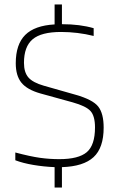

<svg xmlns="http://www.w3.org/2000/svg" viewBox="-20 -746 529 865"><path d="M259 7V99H226V7Q177 5 130 -3Q83 -11 49 -24V-59Q117 -41 160 -35Q203 -29 247 -29Q334 -29 371 -60.5Q408 -92 408 -172Q408 -223 388 -245.5Q368 -268 307 -285L162 -325Q102 -342 76.5 -373.5Q51 -405 51 -461Q51 -546 93.5 -588.5Q136 -631 226 -636V-726H259V-637Q300 -637 335.5 -632.5Q371 -628 402 -619V-584Q366 -593 329 -597.5Q292 -602 255 -602Q166 -602 127 -569Q88 -536 88 -463Q88 -420 108 -397Q128 -374 177 -360L321 -319Q398 -297 422.5 -266Q447 -235 447 -171Q447 -80 401.5 -38Q356 4 259 7Z"/></svg>

Font: Blinker ExtraLight
Style: Regular
Weight: 200
Designer: Juergen Huber
Foundry: supertype
Version: Version 1.017;hotconv 1.0.117;makeotfexe 2.5.65602